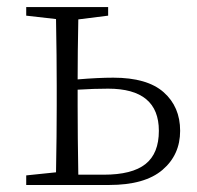

<svg xmlns="http://www.w3.org/2000/svg" viewBox="-20 -527 560 547"><path d="M203.1 -29.3H275.4Q356.4 -29.3 394.5 -59.6Q432.6 -89.8 432.6 -154.3Q432.6 -274.4 288.1 -274.4Q248 -274.4 201.2 -271.5V-225.6Q201.2 -138.7 203.1 -29.3ZM288.1 -482.4 203.1 -471.7Q201.2 -376 201.2 -300.8Q259.8 -305.7 302.7 -305.7Q399.4 -305.7 446.3 -264.2Q493.2 -222.7 493.2 -154.3Q493.2 -85.9 442.9 -43Q392.6 0 291 0H54.7V-27.3L139.6 -36.1Q141.6 -145.5 141.6 -225.6V-282.2Q141.6 -363.3 139.6 -472.7L54.7 -482.4V-506.8H288.1Z"/></svg>

Font: GenYoMin TW TTF ExtraLight
Style: Regular
Weight: 250
Version: Version 1.300